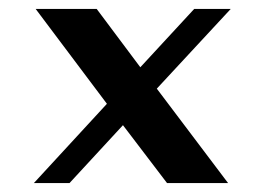

<svg xmlns="http://www.w3.org/2000/svg" viewBox="-20 -543 590 431"><path d="M256 -262 136 -132H56L220 -310L60 -523H197L295 -392L416 -523H498L332 -344L492 -132H355Z"/></svg>

Font: Uncial Antiqua
Style: Regular
Weight: 400
Designer: Astigmatic (AOETI)
Foundry: Astigmatic (AOETI)
Version: Version 1.000